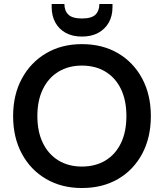

<svg xmlns="http://www.w3.org/2000/svg" viewBox="-20 -934 825 966"><path d="M392 12Q290 12 212 -33.5Q134 -79 90 -160.5Q46 -242 46 -350Q46 -457 90 -538.5Q134 -620 212 -666Q290 -712 392 -712Q496 -712 574 -666Q652 -620 695.5 -538.5Q739 -457 739 -350Q739 -242 695.5 -160.5Q652 -79 574 -33.5Q496 12 392 12ZM392 -96Q460 -96 510.5 -126.5Q561 -157 588.5 -214Q616 -271 616 -350Q616 -429 588.5 -486Q561 -543 510.5 -573.5Q460 -604 392 -604Q325 -604 274.5 -573.5Q224 -543 196 -486Q168 -429 168 -350Q168 -271 196 -214Q224 -157 274.5 -126.5Q325 -96 392 -96ZM392 -750Q345 -750 311 -768.5Q277 -787 258.5 -820.5Q240 -854 240 -898V-914H304Q304 -880 324 -860.5Q344 -841 392 -841Q441 -841 460.5 -860.5Q480 -880 480 -914H546V-898Q546 -853 527 -820Q508 -787 474 -768.5Q440 -750 392 -750Z"/></svg>

Font: DM Sans 18pt SemiBold
Style: Regular
Weight: 600
Designer: Colophon Foundry, Jonny Pinhorn
Foundry: Colophon Foundry
Version: Version 4.004;gftools[0.9.30]